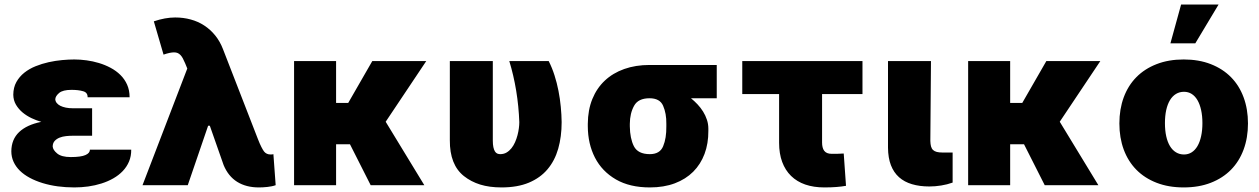

<svg xmlns="http://www.w3.org/2000/svg" viewBox="-20 -814 5536 844"><path d="M29.8 -149.1Q30.2 -201.3 64.1 -233.5Q98 -265.6 161.6 -278.4Q141 -284.1 119.1 -294.4Q97.3 -304.7 79.5 -319.4Q61.8 -334.2 50.2 -353.7Q38.7 -373.2 38.4 -397.7Q38.7 -429.7 52 -453.5Q65.3 -477.3 87 -494.5Q108.7 -511.7 136.5 -522.9Q164.4 -534.1 194.1 -540.7Q223.7 -547.2 253 -549.9Q282.3 -552.6 306.8 -552.6Q332.4 -552.6 360.3 -548.8Q388.1 -545.1 415.1 -536.9Q442.1 -528.8 466.4 -515.8Q490.8 -502.8 509.4 -484.4Q528.1 -465.9 538.9 -441.6Q549.7 -417.3 549.7 -386.4H365.1Q365.8 -407.3 345.2 -413Q334.2 -416.2 321.6 -417.6Q308.9 -419 294 -419Q256.4 -419 240.1 -405.5Q223.7 -391.7 223 -377.8Q223.4 -369 229.2 -361.5Q235.1 -354 245.2 -348.9Q255.3 -343.8 269.4 -340.9Q283.4 -338.1 299.7 -338.1H384.9V-217.3H299.7Q285.9 -217.3 270.4 -215.7Q255 -214.1 242 -209Q229 -203.8 220.5 -194.6Q212 -185.4 211.6 -170.5Q212.4 -154.8 231.5 -139.2Q250.4 -123.6 291.2 -123.6Q335.9 -123.6 355.8 -132.5Q375.7 -141.3 375 -156.2H556.8Q557.2 -127.5 547.2 -104Q537.3 -80.6 519.7 -62.1Q502.1 -43.7 478.2 -30Q454.2 -16.3 426.3 -7.5Q398.4 1.4 367.9 5.7Q337.4 9.9 306.8 9.9Q229.8 9.9 167.3 -9.2Q136 -18.8 110.6 -32.5Q85.2 -46.2 67.3 -63.7Q49.4 -81.3 39.6 -102.8Q29.8 -124.3 29.8 -149.1Z M803.3 -512.8 794 -535.5Q788.7 -548.3 783.7 -557.4Q778.8 -566.4 773.1 -572.3Q767.4 -578.1 760.7 -581Q753.9 -583.8 745 -583.8Q727.3 -583.8 698.9 -573.9L656.2 -720.2Q706.3 -737.2 750 -737.2Q786.2 -737.2 818.5 -728.3Q850.9 -719.5 877.8 -701.9Q904.8 -684.3 926 -658.2Q947.1 -632.1 960.2 -598L1113.6 -203.1Q1121.8 -181.8 1128.9 -168Q1136 -154.1 1141 -147.7Q1151.3 -134.9 1169.7 -134.9Q1178.6 -134.9 1181.8 -136.4L1191.8 0Q1184.3 2.8 1174.7 4.8Q1165.1 6.7 1155.4 7.8Q1145.6 8.9 1135.8 9.4Q1126.1 9.9 1117.9 9.9Q1061.8 9.9 1022.5 -14.7Q983.3 -39.4 963.1 -88.1L902.3 -261.4H894.9L805.4 0H606.5Z M1457.4 -545.5V-361.5H1510.7L1616.5 -545.5H1853.7L1675.4 -278.8L1845.2 0H1609.4L1518.5 -179.7H1457.4V0H1272.7V-545.5Z M1957.4 -197.4V-545.5H2146.3V-196Q2146.3 -178.6 2148.8 -167.1Q2151.3 -155.5 2155.5 -148.6Q2159.8 -141.7 2165.8 -139Q2171.9 -136.4 2179 -136.4Q2194.6 -136.4 2206.7 -143.5Q2218.8 -150.6 2228.2 -162.3Q2237.6 -174 2244.1 -188.9Q2250.7 -203.8 2254.8 -219.5Q2258.9 -235.1 2260.8 -250Q2262.8 -264.9 2262.8 -277Q2260.3 -346.6 2249.1 -415Q2237.9 -483.3 2218.8 -545.5H2392Q2407 -516 2417.6 -482.6Q2428.3 -449.2 2435 -414.4Q2441.8 -379.6 2445.1 -344.6Q2448.5 -309.7 2448.9 -277Q2448.9 -213.1 2433.8 -160.3Q2418.7 -107.6 2386.7 -69.8Q2354.8 -32 2304.7 -11Q2254.6 9.9 2184.7 9.9Q2131.4 9.9 2090.9 -2.7Q2050.4 -15.3 2019.2 -40.1Q1956.7 -89.8 1957.4 -197.4Z M2563.9 -258.5V-269.9Q2564.3 -330.6 2583.8 -378.6Q2603.3 -426.5 2638.7 -459.7Q2674 -492.9 2724.1 -510.7Q2774.1 -528.4 2835.2 -528.4H3130.7V-382.1H3017.4Q3032.3 -370 3046.2 -355.3Q3060 -340.6 3070.7 -323.5Q3081.3 -306.5 3087.5 -287.6Q3093.8 -268.8 3093.8 -248.6V-238.6Q3094.1 -183.2 3077.1 -137.6Q3060 -92 3027.2 -59.1Q2994.3 -26.3 2946.4 -8.2Q2898.4 9.9 2836.6 9.9Q2748.2 9.9 2687.5 -25.2Q2626.4 -60.7 2595.3 -121.1Q2564.3 -181.5 2563.9 -258.5ZM2748.6 -269.9V-258.5Q2749.3 -205.6 2766.3 -171.5Q2784.1 -136.4 2836.6 -136.4Q2881 -136.4 2895.2 -171.5Q2909.8 -206.3 2909.1 -258.5V-269.9Q2909.8 -315 2894.9 -349.1Q2880.7 -382.1 2835.2 -382.1Q2785.5 -382.1 2767.4 -349.1Q2748.9 -315.7 2748.6 -269.9Z M3771.3 -545.5V-400.6H3593.7V-187.5Q3593.7 -176.5 3595.9 -167.3Q3598 -158 3602.8 -151.5Q3607.6 -144.9 3615.9 -141.3Q3624.3 -137.8 3636.4 -137.8Q3646 -137.8 3653.1 -137.8Q3660.2 -137.8 3664.8 -138.1Q3674 -138.1 3688.9 -139.2L3698.9 2.8Q3688.2 4.6 3678.1 5.9Q3668 7.1 3656.8 8Q3645.6 8.9 3632.6 9.4Q3619.7 9.9 3603.7 9.9Q3556.8 9.9 3519.9 -2.8Q3483 -15.6 3457.4 -40.7Q3431.8 -65.7 3418.3 -102.3Q3404.8 -138.8 3404.8 -186.1V-400.6H3242.9V-545.5Z M3883.5 -545.5H4072.4L4069.6 -194.6Q4070 -180.4 4072.6 -170.5Q4075.3 -160.5 4081.5 -154.7Q4087.7 -148.8 4098 -146.1Q4108.3 -143.5 4123.6 -143.5H4167.6V-11.4Q4143.8 -2.8 4117.4 1.4Q4090.9 5.7 4065.3 5.7Q4022.7 5.7 3989 -4.3Q3955.3 -14.2 3932 -35Q3908.7 -55.8 3896.3 -87.9Q3883.9 -120 3883.5 -164.8Z M4420.5 -545.5V-361.5H4473.7L4579.5 -545.5H4816.8L4638.5 -278.8L4808.2 0H4572.4L4481.5 -179.7H4420.5V0H4235.8V-545.5Z M5183.2 -552.6Q5250 -552.6 5302.4 -532.1Q5354.8 -511.7 5391.2 -474.8Q5427.6 -437.9 5446.7 -386Q5465.9 -334.2 5465.9 -271.3Q5465.9 -208.5 5446.7 -156.6Q5427.6 -104.8 5391.2 -67.8Q5354.8 -30.9 5302.4 -10.5Q5250 9.9 5183.2 9.9Q5116.8 9.9 5064.3 -10.5Q5011.7 -30.9 4975.3 -67.8Q4938.9 -104.8 4919.7 -156.6Q4900.6 -208.5 4900.6 -271.3Q4900.6 -334.2 4919.7 -386Q4938.9 -437.9 4975.3 -474.8Q5011.7 -511.7 5064.3 -532.1Q5116.8 -552.6 5183.2 -552.6ZM5100.9 -272.7Q5100.9 -240.8 5106.5 -215.2Q5112.2 -189.6 5123 -171.7Q5133.9 -153.8 5149.5 -144.4Q5165.1 -134.9 5184.7 -134.9Q5203.5 -134.9 5218.4 -144.4Q5233.3 -153.8 5243.8 -171.7Q5254.3 -189.6 5259.9 -215.2Q5265.6 -240.8 5265.6 -272.7Q5265.6 -304.7 5259.9 -330.3Q5254.3 -355.8 5243.8 -373.8Q5233.3 -391.7 5218.4 -401.1Q5203.5 -410.5 5184.7 -410.5Q5165.1 -410.5 5149.5 -401.1Q5133.9 -391.7 5123 -373.8Q5112.2 -355.8 5106.5 -330.3Q5100.9 -304.7 5100.9 -272.7ZM5171.9 -794H5336.6L5234.4 -623.6H5125Z"/></svg>

Font: Inter P Black
Style: Regular
Weight: 900
Designer: Rasmus Andersson
Foundry: rsms
Version: Version 3.018;git-588b23468